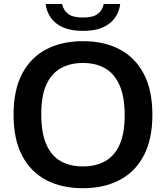

<svg xmlns="http://www.w3.org/2000/svg" viewBox="-20 -962 856 991"><path d="M408 9.5Q299.5 9.5 219.2 -32.2Q139 -74 94.5 -158.2Q50 -242.5 50 -370Q50 -497.5 94.5 -581.8Q139 -666 219.5 -707.8Q300 -749.5 408 -749.5Q517 -749.5 597.2 -707.5Q677.5 -665.5 722 -581.2Q766.5 -497 766.5 -370Q766.5 -243 722 -158.8Q677.5 -74.5 596.8 -32.5Q516 9.5 408 9.5ZM408 -103Q474.5 -103 523 -130.2Q571.5 -157.5 597.5 -215.8Q623.5 -274 623.5 -367Q623.5 -463 597 -522.5Q570.5 -582 522.2 -609.5Q474 -637 408 -637Q342.5 -637 294 -610Q245.5 -583 219.2 -525Q193 -467 193 -373Q193 -276 219 -216.8Q245 -157.5 293.2 -130.2Q341.5 -103 408 -103ZM408.5 -802.5Q347 -802.5 306 -820.5Q265 -838.5 242.8 -869.8Q220.5 -901 215.5 -941.5H300.5Q307 -909 331.8 -890.2Q356.5 -871.5 408.5 -871.5Q460.5 -871.5 484.8 -890.2Q509 -909 515.5 -941.5H600.5Q595.5 -901 573.2 -869.8Q551 -838.5 510.5 -820.5Q470 -802.5 408.5 -802.5Z"/></svg>

Font: Encode Sans SemiExpanded SemiBold
Style: Regular
Weight: 600
Width: 6
Designer: Multiple Designers
Foundry: Impallari Type
Version: Version 3.002